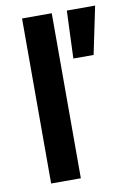

<svg xmlns="http://www.w3.org/2000/svg" viewBox="-81 -751 542 802"><g transform="rotate(-10 190.0 -350.0)"><path d="M70 0V-700H196V0ZM252 -498 260 -700H380L338 -498Z"/></g></svg>

Font: Space Grotesk Light
Style: Bold
Weight: 700
Version: Version 2.000